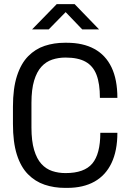

<svg xmlns="http://www.w3.org/2000/svg" viewBox="-20 -904 640 934"><path d="M296 10Q243 10 197 -5.5Q151 -21 116 -56.5Q81 -92 62 -152Q43 -212 43 -301V-385Q43 -474 62.5 -534.5Q82 -595 117 -630.5Q152 -666 197.5 -681Q243 -696 295 -696H305Q384 -696 439 -666Q494 -636 522.5 -576.5Q551 -517 551 -428H466Q466 -497 449.5 -540Q433 -583 396.5 -603.5Q360 -624 299 -624Q264 -624 234 -614Q204 -604 181.5 -579.5Q159 -555 146 -512Q133 -469 133 -403V-284Q133 -218 146 -174.5Q159 -131 181.5 -106.5Q204 -82 234 -72Q264 -62 299 -62Q390 -62 429 -108.5Q468 -155 468 -258H551Q551 -171 522.5 -111Q494 -51 439.5 -20.5Q385 10 307 10ZM136 -761 256 -884H343L462 -761H380L285 -860H314L217 -761Z"/></svg>

Font: Chivo Mono Medium Light
Style: Regular
Weight: 300
Monospace: yes
Version: Version 1.008